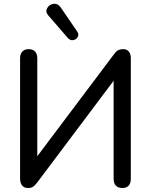

<svg xmlns="http://www.w3.org/2000/svg" viewBox="-20 -967 782 995"><path d="M84.1 -42.1V-665.8Q84.1 -687.7 95.9 -700Q107.6 -712.3 129.2 -712.3Q150.1 -712.3 161.6 -700Q173.2 -687.7 173.2 -665.8V-127.8H151L569.1 -683.8Q580.3 -700 591.2 -706.1Q602 -712.3 619 -712.3Q637 -712.3 647.5 -700Q657.9 -687.7 657.9 -666.7V-39.8Q657.9 -17.3 646.7 -5Q635.4 7.3 613.9 7.3Q592.3 7.3 580.6 -5Q568.8 -17.3 568.8 -39.8V-577.8H590.8L173.3 -21.8Q160.4 -5 150.8 1.1Q141.2 7.3 124.7 7.3Q105.4 7.3 94.7 -5.6Q84.1 -18.5 84.1 -42.1ZM294.6 -928.6 380.4 -803.2Q390.2 -788.5 382.7 -775.3Q375.3 -762 359.7 -759.1Q344.1 -756.2 331.8 -769.9L230.2 -887.2Q214 -905.5 224.4 -924.6Q234.7 -943.8 257.1 -947Q279.5 -950.1 294.6 -928.6Z"/></svg>

Font: SN Pro Thin
Style: Regular
Weight: 200
Designer: Tobias Whetton
Foundry: Supernotes
Version: Version 1.003;Glyphs 3.3 (3324)